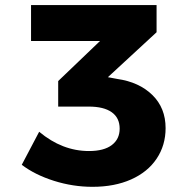

<svg xmlns="http://www.w3.org/2000/svg" viewBox="-20 -721 740 749"><path d="M626 -221.2Q626 -154.3 591.1 -102.1Q556.2 -49.8 491.5 -21Q426.8 7.8 340.8 7.8Q264.6 7.8 190.4 -15.6Q116.2 -39.1 64.9 -78.1L132.8 -207Q222.7 -131.8 327.1 -131.8Q385.3 -131.8 416 -155Q446.8 -178.2 446.8 -219.2Q446.8 -261.2 415.8 -283.2Q384.8 -305.2 326.2 -305.2H207V-404.8L370.1 -561H101.1V-701.2H590.8V-595.2L400.9 -419.9L437 -413.1Q522.9 -400.9 574.5 -350.3Q626 -299.8 626 -221.2Z"/></svg>

Font: Argentum Sans
Style: Bold
Weight: 700
Designer: Julieta Ulanovsky (Modified by Cristiano Sobral)
Foundry: Julieta Ulanovsky
Version: Version 1.000; ttfautohint (v1.5.65-e2d9)